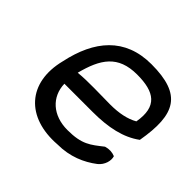

<svg xmlns="http://www.w3.org/2000/svg" viewBox="-133 -644 815 815"><g transform="rotate(45 274.0 -237.0)"><path d="M71 -242C28 -72 129 37 304 24C379 24 437 -2 483 -37C508 -57 516 -89 509 -110C492 -117 474 -118 454 -112C404 -73 378 -49 291 -49C203 -49 145 -102 143 -179H312C407 -179 481 -195 538 -237C570 -421 529 -499 346 -499C187 -499 104 -397 71 -242ZM150 -252C178 -360 219 -425 334 -425C438 -425 491 -390 472 -282C439 -263 396 -254 343 -254C280 -254 211 -258 150 -252Z"/></g></svg>

Font: Snowfall
Style: Obl
Weight: 400
Designer: Jasper
Foundry: Cannot Into Space Fonts
Version: Version 0.9